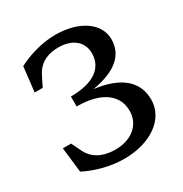

<svg xmlns="http://www.w3.org/2000/svg" viewBox="-170 -843 939 987"><g transform="rotate(-30 300.0 -350.0)"><path d="M207 -400V-341C357 -341 432 -278 432 -186C432 -106 369 -49 270 -49C214 -49 152 -65 118 -126C107 -147 98 -168 87 -190H38L55 -42C114 -11 201 15 285 15C445 15 557 -67 557 -180C557 -286 483 -355 327 -375C471 -399 535 -462 535 -551C535 -646 438 -715 295 -715C215 -715 133 -689 73 -658L56 -511H104C115 -533 124 -554 136 -575C168 -636 226 -651 276 -651C363 -651 412 -605 412 -539C412 -455 346 -400 207 -400Z"/></g></svg>

Font: LT Superior Serif Semibold
Style: Regular
Weight: 600
Designer: Daniel Lyons
Foundry: LyonsType
Version: Version 2.120;FEAKit 1.0